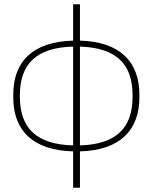

<svg xmlns="http://www.w3.org/2000/svg" viewBox="-20 -699 713 898"><path d="M42 -256V-244C42 -88 134 4 322 9V179H354V9C540 4 632 -89 632 -244V-256C632 -411 540 -504 354 -509V-679H322V-509C134 -504 42 -412 42 -256ZM73 -246V-254C73 -399 150 -477 322 -481V-19C150 -23 73 -101 73 -246ZM354 -19V-481C525 -476 600 -398 600 -254V-246C600 -102 525 -24 354 -19Z"/></svg>

Font: LT Wave Text Thin
Style: Regular
Weight: 100
Designer: Daniel Lyons
Version: Version 2.5 (Glyphs App)